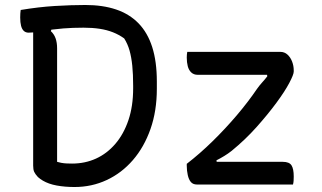

<svg xmlns="http://www.w3.org/2000/svg" viewBox="-20 -740 1290 770"><path d="M322 -720Q392 -720 445.5 -702Q499 -684 535.5 -646.5Q572 -609 590.5 -551Q609 -493 609 -413V-384Q609 -295 583.5 -222.5Q558 -150 513 -98Q468 -46 408 -18Q348 10 279 10Q260 10 242 8.5Q224 7 207.5 4Q191 1 177 -4Q163 -9 152 -15.5Q141 -22 132 -30Q121 -42 117 -51Q113 -60 113 -76V-610Q101 -609 95 -609Q83 -609 75.5 -616Q68 -623 64.5 -636.5Q61 -650 61 -670Q61 -679 61.5 -686Q62 -693 63 -700Q99 -706 133 -710Q167 -714 200 -716Q233 -718 263.5 -719Q294 -720 322 -720ZM186 -621 184 -615Q197 -603 203 -586Q209 -569 209 -546V-91Q215 -89 225.5 -87Q236 -85 247.5 -84.5Q259 -84 269 -84Q321 -84 365 -104Q409 -124 442.5 -163Q476 -202 495 -258Q514 -314 514 -386V-396Q514 -442 510.5 -476.5Q507 -511 499.5 -537.5Q492 -564 478 -586Q457 -601 433 -610.5Q409 -620 380 -624.5Q351 -629 315 -629Q271 -629 234 -626Q208 -623 186 -621ZM731 -532H1104Q1121 -532 1133 -521Q1145 -510 1151.5 -493Q1158 -476 1158 -458V-453Q1158 -441 1140 -407Q1122 -373 1088 -327Q1054 -281 1009 -230.5Q964 -180 909 -135Q895 -124 879.5 -114.5Q864 -105 848 -97L849 -91H1114Q1140 -91 1149 -77Q1158 -63 1158 -32Q1158 -24 1157.5 -15.5Q1157 -7 1155 0H770Q754 0 745.5 -10Q737 -20 733 -38Q729 -56 729 -75V-83Q782 -124 833 -174Q884 -224 929.5 -277.5Q975 -331 1011 -384Q1021 -398 1031.5 -409.5Q1042 -421 1052 -434L1051 -440H773Q757 -440 747 -449.5Q737 -459 733 -474.5Q729 -490 729 -509Q729 -515 729.5 -521Q730 -527 731 -532Z"/></svg>

Font: Code D Ace
Style: Regular
Weight: 400
Version: Version 1.085; ttfautohint (v1.8.4.7-5d5b);Nerd Fonts 3.0.2